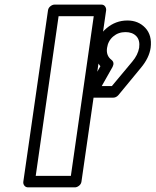

<svg xmlns="http://www.w3.org/2000/svg" viewBox="-20 -787 674 832"><path d="M81.1 0 188 -742.2Q189.5 -752.9 198.5 -760Q207.5 -767.1 216.8 -767.1H418.9Q429.7 -767.1 435.3 -759.3Q440.9 -751.5 439.9 -742.2L333 0Q331.5 10.7 322.5 17.8Q313.5 24.9 304.2 24.9H102.1Q91.3 24.9 85.4 17.1Q79.6 9.3 81.1 0ZM134.8 -24.9H287.1L386.2 -716.8H233.9ZM357.9 -398.9 415 -500Q387.7 -532.7 394 -579.1Q401.4 -630.4 441.2 -664.3Q481 -698.2 532.2 -698.2Q579.6 -698.2 609.6 -666.3Q639.6 -634.3 632.8 -580.1Q626.5 -535.6 589.8 -492.2L493.2 -375Q483.4 -363.8 470.2 -363.8H376Q376 -364.3 372.1 -363.5Q368.2 -362.8 363.5 -364.7Q358.9 -366.7 355.2 -369.6Q351.6 -372.6 351.8 -380.4Q352.1 -388.2 357.9 -398.9ZM420.9 -414.1H464.8L553.2 -520Q577.6 -548.8 583 -580.1Q587.4 -612.8 570.6 -630.4Q553.7 -647.9 523.9 -647.9Q492.7 -647.9 470.5 -628.9Q448.2 -609.9 443.8 -579.1Q439 -545.9 462.9 -527.8Q477.5 -516.1 467.8 -497.1Z"/></svg>

Font: Trueno ExtraBold Outline
Style: Italic
Weight: 800
Width: 6
Designer: Julieta Ulanovsky
Foundry: Julieta Ulanovsky
Version: Version 3.001b | FøM Fix